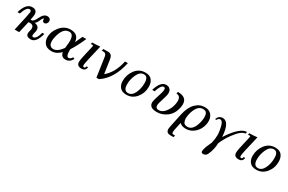

<svg xmlns="http://www.w3.org/2000/svg" viewBox="149 -1832 5118 3409"><g transform="rotate(30 2708.0 -128.0)"><path d="M284.2 -294.9Q292 -293 305.7 -293Q345.7 -293 393.6 -395Q441.4 -497.1 517.6 -497.1Q546.4 -497.1 566.4 -480Q586.4 -462.9 586.4 -431.6Q586.4 -404.8 568.4 -383.3Q550.3 -361.8 526.9 -361.8Q505.9 -361.8 494.1 -374.3Q482.4 -386.7 482.4 -407.7Q482.4 -421.4 487.8 -430.2Q460.4 -430.2 433.8 -364.5Q407.2 -298.8 374.5 -281.7Q472.2 -269 472.2 -186Q472.2 -163.6 462.6 -129.2Q453.1 -94.7 453.1 -76.2Q453.1 -46.9 478 -46.9Q541.5 -46.9 582.5 -195.3H623Q571.3 9.8 460.9 9.8Q364.3 9.8 363.3 -61Q363.3 -84 372.8 -116Q382.3 -147.9 382.3 -167Q382.3 -199.2 363.5 -218.8Q344.7 -238.3 312 -238.3Q298.3 -238.3 274.4 -236.3L220.2 0H127.4Q213.4 -376.5 213.4 -405.8Q213.4 -446.3 176.8 -446.3Q115.2 -446.3 64.5 -293H16.6Q76.7 -501.5 201.7 -501.5Q302.2 -501.5 302.2 -405.3Q302.2 -385.7 284.2 -294.9Z M1173.8 12.2Q1083 12.2 1068.8 -80.6Q981.9 7.3 882.3 7.3Q776.9 7.3 731 -62Q698.2 -110.4 698.2 -171.9Q698.2 -292.5 783.7 -394.8Q869.1 -497.1 991.7 -497.1Q1157.2 -497.1 1167 -340.3Q1200.2 -407.7 1235.4 -490.2H1313.5Q1234.9 -308.1 1158.2 -192.4Q1157.2 -174.8 1157.2 -159.7Q1157.2 -42 1207 -42Q1246.1 -42 1273.4 -92.8L1309.1 -79.6Q1260.3 12.2 1173.8 12.2ZM895 -42Q978 -42 1066.9 -165.5Q1068.4 -190.9 1072.3 -220.2Q1079.1 -270.5 1079.1 -310.1Q1079.1 -452.1 990.7 -452.1Q920.9 -452.1 877 -395.5Q833 -338.9 809.6 -229Q800.8 -189 800.8 -156.7Q800.8 -42 895 -42Z M1499.5 8.8Q1403.3 8.8 1403.3 -74.7Q1403.3 -127 1439.9 -278.1Q1476.6 -429.2 1476.6 -442.4Q1476.6 -456.1 1460.4 -456.1Q1445.8 -456.1 1426.8 -454.1L1434.1 -488.3Q1515.1 -489.3 1596.2 -498Q1502.9 -114.3 1502.9 -69.8Q1502.9 -33.7 1526.4 -33.7Q1555.2 -33.7 1559.6 -72.3H1591.3Q1581.5 8.8 1499.5 8.8Z M1863.8 14.6H1812L1752.9 -388.2Q1743.2 -449.2 1689 -449.2H1654.8L1663.1 -488.3H1765.6Q1843.8 -488.3 1858.4 -387.2L1899.4 -108.4Q2054.2 -233.9 2107.9 -488.3H2166.5Q2091.3 -135.3 1863.8 14.6Z M2421.9 11.7Q2330.1 11.7 2287.1 -40.5Q2244.1 -92.8 2244.1 -168.9Q2244.1 -299.3 2320.6 -399.7Q2397 -500 2523.9 -500Q2616.2 -500 2657.7 -446.5Q2699.2 -393.1 2699.2 -309.1Q2699.2 -179.7 2620.6 -84Q2542 11.7 2421.9 11.7ZM2432.1 -28.8Q2510.7 -28.8 2555.9 -121.3Q2601.1 -213.9 2601.1 -329.1Q2601.1 -392.6 2580.8 -426.3Q2560.5 -460 2515.6 -460Q2434.6 -460 2388.2 -360.8Q2341.8 -261.7 2341.8 -159.2Q2341.8 -28.8 2432.1 -28.8Z M2961.9 -405.8Q2961.9 -442.9 2929.7 -442.9Q2874 -442.9 2827.6 -293H2777.8Q2837.4 -496.1 2951.7 -496.1Q2999.5 -496.1 3029.1 -468Q3058.6 -439.9 3058.6 -387.7Q3058.6 -339.4 3024.9 -241.2Q2991.2 -143.1 2991.2 -103.5Q2991.2 -39.1 3057.1 -39.1Q3128.4 -39.1 3185.8 -111.6Q3243.2 -184.1 3260.7 -268.6Q3270.5 -313 3270.5 -347.2Q3270.5 -451.7 3183.6 -451.7L3191.9 -490.7Q3378.4 -490.7 3378.4 -341.8Q3378.4 -309.6 3370.1 -270Q3341.3 -133.8 3247.1 -63Q3152.8 7.8 3043.5 7.8Q2888.2 7.8 2888.2 -101.1Q2888.2 -144 2925 -250.2Q2961.9 -356.4 2961.9 -405.8Z M3647.5 -37.6Q3711.4 -37.6 3752.4 -94.2Q3793.5 -150.9 3813.5 -244.6Q3824.2 -293.9 3824.2 -333Q3824.2 -389.2 3804.7 -420.2Q3785.2 -451.2 3731 -451.2Q3664.1 -451.2 3620.4 -391.4Q3576.7 -331.5 3556.2 -236.3Q3546.4 -191.4 3546.4 -156.2Q3546.4 -115.7 3564.2 -76.7Q3582 -37.6 3647.5 -37.6ZM3525.4 244.1H3460.4Q3373 244.1 3373 163.1Q3373 142.6 3378.4 117.2L3438 -165Q3473.6 -331.5 3555.2 -413.8Q3636.7 -496.1 3744.1 -496.1Q3846.2 -496.1 3893.1 -422.9Q3924.3 -373.5 3924.3 -309.1Q3924.3 -277.3 3917 -241.7Q3894 -134.3 3815.7 -63.2Q3737.3 7.8 3636.7 7.8Q3557.1 7.8 3508.8 -36.6L3476.1 117.2Q3469.7 146 3469.7 165.5Q3469.7 205.1 3496.1 205.1H3533.7Z M4125.5 241.2Q4088.4 241.2 4088.4 202.1Q4088.4 190.9 4091.3 176.8Q4106.4 105 4162.6 -10.7Q4184.6 -98.6 4184.6 -176.3Q4184.6 -246.6 4160.2 -345.7Q4135.7 -444.8 4086.9 -444.8Q4053.7 -444.8 4026.4 -396.5L4004.9 -406.7Q4037.1 -488.3 4116.2 -488.3Q4253.9 -488.3 4272 -189.9Q4466.8 -488.3 4609.9 -488.3L4601.6 -449.2Q4514.6 -449.2 4388.2 -273.4Q4310.5 -165.5 4267.1 -58.6Q4262.2 14.2 4253.9 52.7Q4236.8 133.3 4206.5 193.4Q4182.1 241.2 4125.5 241.2Z M4721.2 8.8Q4625 8.8 4625 -74.7Q4625 -127 4661.6 -278.1Q4698.2 -429.2 4698.2 -442.4Q4698.2 -456.1 4682.1 -456.1Q4667.5 -456.1 4648.4 -454.1L4655.8 -488.3Q4736.8 -489.3 4817.9 -498Q4724.6 -114.3 4724.6 -69.8Q4724.6 -33.7 4748 -33.7Q4776.9 -33.7 4781.2 -72.3H4813Q4803.2 8.8 4721.2 8.8Z M5084.5 11.7Q4992.7 11.7 4949.7 -40.5Q4906.7 -92.8 4906.7 -168.9Q4906.7 -299.3 4983.2 -399.7Q5059.6 -500 5186.5 -500Q5278.8 -500 5320.3 -446.5Q5361.8 -393.1 5361.8 -309.1Q5361.8 -179.7 5283.2 -84Q5204.6 11.7 5084.5 11.7ZM5094.7 -28.8Q5173.3 -28.8 5218.5 -121.3Q5263.7 -213.9 5263.7 -329.1Q5263.7 -392.6 5243.4 -426.3Q5223.1 -460 5178.2 -460Q5097.2 -460 5050.8 -360.8Q5004.4 -261.7 5004.4 -159.2Q5004.4 -28.8 5094.7 -28.8Z"/></g></svg>

Font: Munson
Style: Italic
Weight: 400
Italic angle: -12°
Designer: Paul James MIller
Foundry: High-Logic / Made with FontCreator
Version: Version 2.10;May 5, 2019;FontCreator 11.5.0.2430 64-bit